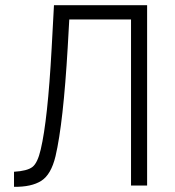

<svg xmlns="http://www.w3.org/2000/svg" viewBox="-20 -715 675 740"><path d="M485 0V-640H247L241 -533Q224 -241 194 -113Q177 -42 139 -18Q101 6 34 5V-53Q85 -56 105 -71.5Q125 -87 137 -139Q164 -253 179 -528L188 -695H547V0Z"/></svg>

Font: Titillium Web[RUS by Daymarius]
Style: Regular
Weight: 300
Designer: Cyrillization by Daymarius
Foundry: Cyrillization by Daymarius
Version: Version 1.002 September 12, 2018